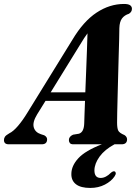

<svg xmlns="http://www.w3.org/2000/svg" viewBox="-65 -729 706 970"><path d="M122.5 -151Q98.5 -111.5 105.5 -86Q112.5 -60.5 141.5 -51L158.5 -45.5Q173 -37.5 173 -25Q173 0 145.5 0H-20.5Q-45 0 -45 -21.5Q-45 -31 -39.8 -38.5Q-34.5 -46 -18 -55.5Q2 -65 26 -93Q50 -121 74.5 -161.5L301 -528.5Q356.5 -621.5 422.8 -665.2Q489 -709 561.5 -709Q584 -709 593 -702Q602 -695 601.5 -684Q601.5 -669 586.5 -659.5Q564 -652.5 551.5 -636Q539 -619.5 538 -587Q538 -568 537 -529.8Q536 -491.5 534.5 -442.8Q533 -394 531.8 -342.2Q530.5 -290.5 529.2 -243Q528 -195.5 527.2 -160.2Q526.5 -125 526.5 -110Q526.5 -82.5 532 -70Q537.5 -57.5 564 -46.5Q577 -38 577 -24.5Q576.5 0 549 0H513.5Q464 26.5 438.2 62Q412.5 97.5 412 131.5Q412 170 443.5 170Q457 170 470.2 163Q483.5 156 494.5 144.5Q506.5 134 514.5 137Q518.5 138.5 519.8 145Q521 151.5 513.5 162.5Q497.5 186.5 465 203.5Q432.5 220.5 391 220.5Q343 220.5 319 202Q295 183.5 295.5 150Q295.5 109 330.5 70.8Q365.5 32.5 449.5 0H305.5Q293 0 288 -6.2Q283 -12.5 283 -21.5Q283 -39 304 -48.5L334 -53.5Q347.5 -58 353.8 -71.8Q360 -85.5 360.5 -106Q361 -122.5 362 -152.2Q363 -182 364.5 -219.5H165ZM338.5 -501.5 191 -262.5H366Q368 -313.5 370.2 -368.2Q372.5 -423 374.2 -473.2Q376 -523.5 377 -560.5Q369.5 -550.5 360 -536.2Q350.5 -522 338.5 -501.5Z"/></svg>

Font: Fraunces 144pt Soft
Style: Bold Italic
Weight: 700
Italic angle: -16°
Version: Version 1.000;[b76b70a41]